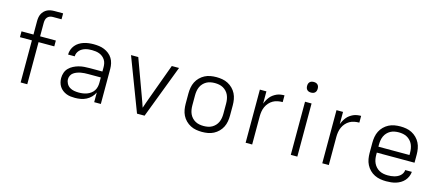

<svg xmlns="http://www.w3.org/2000/svg" viewBox="-52 -1271 4153 1815"><g transform="rotate(15 2025.0 -363.5)"><path d="M174 0V-412H57V-469H174V-601Q174 -619 177 -637Q180 -655 188 -671Q196 -687 209 -700Q222 -713 238 -721Q254 -729 272 -732Q290 -735 308 -735H393V-677H308Q293 -677 279 -672Q265 -667 255.5 -656Q246 -645 242.5 -630.5Q239 -616 239 -601V-469H393V-412H239V0Z M706 8Q685 8 663.5 5.5Q642 3 622 -5Q602 -13 584.5 -26.5Q567 -40 555.5 -58Q544 -76 538.5 -97Q533 -118 533 -140Q533 -167 542 -193Q551 -219 570 -238Q589 -257 613.5 -269.5Q638 -282 664 -289Q690 -296 717 -298Q744 -300 771 -300H894V-344Q894 -362 890 -380Q886 -398 876 -413.5Q866 -429 851.5 -440.5Q837 -452 820 -458.5Q803 -465 784.5 -467.5Q766 -470 748 -470Q732 -470 715.5 -468.5Q699 -467 683.5 -462.5Q668 -458 653.5 -450Q639 -442 628 -430Q617 -418 610.5 -403Q604 -388 604 -371H539Q539 -396 547.5 -419.5Q556 -443 571.5 -462Q587 -481 608 -494Q629 -507 652 -514.5Q675 -522 699.5 -525Q724 -528 748 -528Q775 -528 801.5 -524.5Q828 -521 852.5 -511Q877 -501 898 -484.5Q919 -468 933 -445.5Q947 -423 953 -396.5Q959 -370 959 -344V0H894V-95Q882 -69 862 -48.5Q842 -28 816.5 -15Q791 -2 763 3Q735 8 706 8ZM729 -50Q750 -50 770 -53Q790 -56 809 -63Q828 -70 845 -82.5Q862 -95 873 -111.5Q884 -128 889 -148.5Q894 -169 894 -189V-242H771Q752 -242 734 -241Q716 -240 698 -236.5Q680 -233 662.5 -226.5Q645 -220 630 -209.5Q615 -199 606.5 -182Q598 -165 598 -147Q598 -124 609.5 -103Q621 -82 640.5 -70Q660 -58 683 -54Q706 -50 729 -50Z M1313 0 1115 -520H1186L1313 -173Q1323 -147 1332 -120.5Q1341 -94 1350 -68Q1359 -94 1368 -120.5Q1377 -147 1387 -173L1514 -520H1585L1387 0Z M1950 8Q1921 8 1892 3Q1863 -2 1837 -15.5Q1811 -29 1790 -50Q1769 -71 1756 -97Q1743 -123 1738 -152Q1733 -181 1733 -210V-310Q1733 -339 1738 -368Q1743 -397 1756 -423Q1769 -449 1790 -470Q1811 -491 1837 -504.5Q1863 -518 1892 -523Q1921 -528 1950 -528Q1979 -528 2008 -523Q2037 -518 2063 -504.5Q2089 -491 2110 -470Q2131 -449 2144 -423Q2157 -397 2162 -368Q2167 -339 2167 -310V-210Q2167 -181 2162 -152Q2157 -123 2144 -97Q2131 -71 2110 -50Q2089 -29 2063 -15.5Q2037 -2 2008 3Q1979 8 1950 8ZM1950 -50Q1971 -50 1992 -54Q2013 -58 2031 -68Q2049 -78 2063.5 -93.5Q2078 -109 2086.5 -128Q2095 -147 2098.5 -168Q2102 -189 2102 -210V-310Q2102 -331 2098.5 -352Q2095 -373 2086.5 -392Q2078 -411 2063.5 -426.5Q2049 -442 2031 -452Q2013 -462 1992 -466Q1971 -470 1950 -470Q1929 -470 1908 -466Q1887 -462 1869 -452Q1851 -442 1836.5 -426.5Q1822 -411 1813.5 -392Q1805 -373 1801.5 -352Q1798 -331 1798 -310V-210Q1798 -189 1801.5 -168Q1805 -147 1813.5 -128Q1822 -109 1836.5 -93.5Q1851 -78 1869 -68Q1887 -58 1908 -54Q1929 -50 1950 -50Z M2376 0V-520H2440V-400Q2447 -419 2456.5 -436Q2466 -453 2478 -468Q2490 -483 2506 -494.5Q2522 -506 2539.5 -514Q2557 -522 2576.5 -525Q2596 -528 2615 -528V-462Q2591 -462 2567 -457.5Q2543 -453 2522 -441Q2501 -429 2484.5 -410.5Q2468 -392 2458 -370Q2448 -348 2444 -324Q2440 -300 2440 -276V0Z M2818 0V-520H2882V0ZM2850 -618Q2839 -618 2829 -621Q2819 -624 2811.5 -631.5Q2804 -639 2801 -649Q2798 -659 2798 -670Q2798 -681 2801 -691Q2804 -701 2811.5 -708.5Q2819 -716 2829 -719Q2839 -722 2850 -722Q2861 -722 2871 -719Q2881 -716 2888.5 -708.5Q2896 -701 2899 -691Q2902 -681 2902 -670Q2902 -659 2899 -649Q2896 -639 2888.5 -631.5Q2881 -624 2871 -621Q2861 -618 2850 -618Z M3126 0V-520H3190V-400Q3197 -419 3206.5 -436Q3216 -453 3228 -468Q3240 -483 3256 -494.5Q3272 -506 3289.5 -514Q3307 -522 3326.5 -525Q3346 -528 3365 -528V-462Q3341 -462 3317 -457.5Q3293 -453 3272 -441Q3251 -429 3234.5 -410.5Q3218 -392 3208 -370Q3198 -348 3194 -324Q3190 -300 3190 -276V0Z M3752 8Q3723 8 3694 3Q3665 -2 3638.5 -15Q3612 -28 3591 -49Q3570 -70 3556.5 -96.5Q3543 -123 3538 -152Q3533 -181 3533 -210V-310Q3533 -339 3538 -368Q3543 -397 3556 -423Q3569 -449 3590 -470Q3611 -491 3637 -504.5Q3663 -518 3692 -523Q3721 -528 3750 -528Q3779 -528 3808 -523Q3837 -518 3863 -504.5Q3889 -491 3910 -470Q3931 -449 3944 -423Q3957 -397 3962 -368Q3967 -339 3967 -310V-231H3598V-210Q3598 -189 3601.5 -168Q3605 -147 3614 -128Q3623 -109 3637.5 -93.5Q3652 -78 3670.5 -68Q3689 -58 3710 -54Q3731 -50 3752 -50Q3768 -50 3784 -51.5Q3800 -53 3815.5 -57Q3831 -61 3845.5 -68Q3860 -75 3872 -85.5Q3884 -96 3891.5 -110.5Q3899 -125 3900 -141H3965Q3963 -117 3953.5 -94.5Q3944 -72 3928 -54Q3912 -36 3891 -23.5Q3870 -11 3847 -4Q3824 3 3800 5.5Q3776 8 3752 8ZM3902 -289V-310Q3902 -331 3898.5 -352Q3895 -373 3886.5 -392Q3878 -411 3863.5 -426.5Q3849 -442 3831 -452Q3813 -462 3792 -466Q3771 -470 3750 -470Q3729 -470 3708 -466Q3687 -462 3669 -452Q3651 -442 3636.5 -426.5Q3622 -411 3613.5 -392Q3605 -373 3601.5 -352Q3598 -331 3598 -310V-289Z"/></g></svg>

Font: Iosevka Aile Light
Style: Regular
Weight: 300
Designer: Belleve Invis
Foundry: Belleve Invis
Version: Version 27.3.5; ttfautohint (v1.8.4)